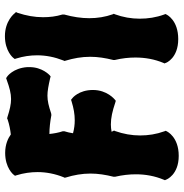

<svg xmlns="http://www.w3.org/2000/svg" viewBox="-3 -740 747 781"><g transform="rotate(-90 370.5 -349.5)"><path d="M395 -345C395 -403 362 -429 360 -430L355 -434L349 -432C320 -423 296 -419 272 -419C254 -419 238 -421 219 -426C221 -438 223 -449 227 -461V-468C221 -486 218 -504 216 -522C241 -522 266 -519 293 -514L300 -515C330 -525 350 -530 372 -530C391 -530 412 -526 443 -519L450 -517L455 -521C456 -522 488 -551 488 -603V-612C484 -670 450 -694 448 -695L443 -698L437 -696C404 -684 381 -678 358 -678C337 -678 315 -683 284 -693L279 -694L275 -692C254 -685 233 -681 214 -679C199 -690 174 -702 139 -702C78 -702 51 -669 50 -667L46 -662L48 -656C57 -627 61 -598 61 -570C61 -535 54 -499 40 -464L38 -460L39 -455C49 -423 55 -389 55 -355C55 -324 50 -293 42 -261V-255C49 -225 52 -197 52 -170C52 -131 45 -93 30 -57L28 -52L30 -48C30 -46 50 4 127 4C204 4 226 -43 227 -45L229 -49L227 -54C215 -87 210 -120 210 -153C210 -187 216 -221 228 -255L230 -259L228 -263L225 -269C235 -271 245 -272 255 -272C282 -272 308 -266 344 -254L351 -252L356 -256C357 -257 395 -287 395 -345ZM707 -663C706 -665 676 -703 614 -703C553 -703 526 -670 525 -668L521 -663L523 -657C532 -628 536 -600 536 -572C536 -536 529 -501 515 -465L513 -461L514 -457C524 -424 530 -391 530 -356C530 -325 525 -294 517 -262V-256C524 -227 527 -199 527 -172C527 -132 520 -94 505 -58L503 -54L505 -49C505 -47 525 2 602 2C679 2 701 -44 702 -46L704 -50L702 -55C690 -88 685 -121 685 -155C685 -189 691 -223 703 -256L705 -260L703 -264C692 -295 687 -327 687 -360C687 -392 692 -426 702 -462V-469C694 -495 691 -521 691 -548C691 -582 697 -616 709 -652L712 -658Z"/></g></svg>

Font: Hanalei Fill
Style: Regular
Weight: 400
Designer: Astigmatic (AOETI)
Foundry: Astigmatic (AOETI)
Version: Version 1.000